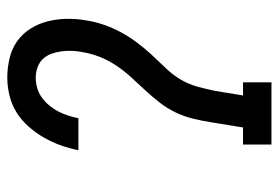

<svg xmlns="http://www.w3.org/2000/svg" viewBox="-142 -642 783 540"><g transform="rotate(-90 250.0 -371.5)"><path d="M114 0V-80H162L177 -172Q181 -197 187 -221.5Q193 -246 204.5 -270Q216 -294 232.5 -315Q249 -336 267 -355.5Q285 -375 303 -394.5Q321 -414 336 -436.5Q351 -459 360.5 -483Q370 -507 374 -532Q377 -546 377.5 -561.5Q378 -577 376 -591.5Q374 -606 369 -619.5Q364 -633 354.5 -643Q345 -653 331 -658Q317 -663 302 -663Q288 -663 273.5 -659Q259 -655 246.5 -646Q234 -637 224 -625Q214 -613 207 -599.5Q200 -586 195.5 -572Q191 -558 188 -543H98Q103 -568 111.5 -592Q120 -616 133 -639Q146 -662 164 -682.5Q182 -703 204.5 -717Q227 -731 252.5 -737Q278 -743 302 -743Q330 -743 357 -736.5Q384 -730 405 -715Q426 -700 440 -677.5Q454 -655 460.5 -629.5Q467 -604 467.5 -576Q468 -548 463 -520Q459 -495 450.5 -470.5Q442 -446 429.5 -423Q417 -400 401 -378.5Q385 -357 367 -337.5Q349 -318 330 -298.5Q311 -279 297.5 -256.5Q284 -234 277 -209Q270 -184 265 -159L252 -80H289V0Z"/></g></svg>

Font: Iosevka Curly Slab MdObl
Style: Regular
Weight: 500
Italic angle: -9°
Monospace: yes
Designer: Belleve Invis
Foundry: Belleve Invis
Version: Version 11.0.0; ttfautohint (v1.8.3)